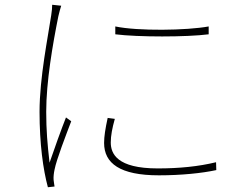

<svg xmlns="http://www.w3.org/2000/svg" viewBox="-20 -762 1040 806"><path d="M464 -651V-618C558 -606 764 -606 856 -618V-651C764 -634 559 -631 464 -651ZM462 -263 432 -267C422 -221 417 -189 417 -162C417 -76 484 -26 647 -26C741 -26 828 -35 888 -48L887 -81C813 -63 732 -55 642 -55C471 -55 445 -117 445 -164C445 -192 451 -224 462 -263ZM237 -738 199 -742C199 -730 198 -717 195 -698C182 -610 146 -436 146 -293C146 -158 161 -50 181 24L209 21C208 14 206 3 205 -7C204 -20 206 -36 209 -50C217 -92 257 -195 279 -253L257 -269C238 -221 207 -135 188 -79C179 -157 174 -216 174 -293C174 -418 201 -575 225 -694C229 -712 233 -725 237 -738Z"/></svg>

Font: Harano Aji Gothic KR ExtraLight
Style: Regular
Weight: 250
Foundry: Masamichi Hosoda
Version: HaranoAjiGothicKR-ExtraLight version 20220220;ttx 4.29.1